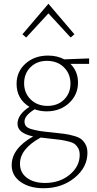

<svg xmlns="http://www.w3.org/2000/svg" viewBox="-20 -710 516 1019"><path d="M237 -639 119 -511 99 -528 237 -690 375 -528 355 -511ZM453 -400V-371H354Q394 -331 394 -272Q394 -207 346.5 -163Q299 -119 227 -119Q194 -119 164 -130Q110 -97 110 -65Q110 -50 118.5 -40Q127 -30 149 -24Q171 -18 193 -14.5Q215 -11 258 -7Q299 -3 323 0.5Q347 4 373.5 11.5Q400 19 413 30Q426 41 435 58.5Q444 76 444 101Q444 178 376 233.5Q308 289 211 289Q137 289 89.5 255.5Q42 222 42 167Q42 78 156 14Q73 -3 73 -53Q73 -102 136 -143Q68 -185 68 -265Q68 -330 115.5 -372.5Q163 -415 235 -415Q284 -415 321 -395ZM354 -266Q354 -319 319 -353Q284 -387 229 -387Q176 -387 142 -353.5Q108 -320 108 -268Q108 -216 143 -182Q178 -148 232 -148Q286 -148 320 -181.5Q354 -215 354 -266ZM403 112Q403 92 396 78.5Q389 65 378.5 56Q368 47 344.5 41Q321 35 300 32Q279 29 239 25Q224 24 196 20Q86 80 86 159Q86 206 122.5 233.5Q159 261 219 261Q297 261 350 217Q403 173 403 112Z"/></svg>

Font: EauTest Light
Style: Regular
Weight: 300
Designer: Christian Thalmann (Catharsis Fonts)
Version: Version 0.001;PS 000.001;hotconv 1.0.88;makeotf.lib2.5.64775